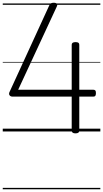

<svg xmlns="http://www.w3.org/2000/svg" viewBox="-20 -955 749 1395"><path d="M528 14Q515 14 508 9Q501 4 501 -5V-253H71Q58 -253 50.5 -261.5Q43 -270 48 -284L338 -916Q344 -927 350.5 -931Q357 -935 372 -935Q382 -935 388 -931.5Q394 -928 395.5 -922Q397 -916 392 -906L112 -303H501V-630Q501 -649 529 -649Q543 -649 549.5 -644.5Q556 -640 556 -630V-303H658Q667 -303 672 -298Q677 -293 677 -279Q677 -266 673 -259.5Q669 -253 658 -253H556V-5Q556 14 528 14ZM0 410H709V420H0ZM0 -20H709V0H0ZM0 -505H709V-500H0ZM0 -930H709V-920H0Z"/></svg>

Font: Playwrite DE Grund Guides
Style: Regular
Weight: 400
Designer: Veronika Burian, José Scaglione
Foundry: TypeTogether
Version: Version 1.003